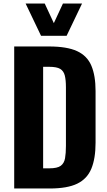

<svg xmlns="http://www.w3.org/2000/svg" viewBox="-20 -1075 613 1095"><path d="M61 0V-810H259Q362 -810 419.5 -783.5Q477 -757 501 -700.5Q525 -644 525 -556V-261Q525 -171 501 -113Q477 -55 420.5 -27.5Q364 0 263 0ZM226 -115H261Q307 -115 326.5 -129.5Q346 -144 351 -172.5Q356 -201 356 -243V-577Q356 -619 349.5 -644.5Q343 -670 323.5 -682Q304 -694 260 -694H226ZM214 -871 126 -1055H235L287 -943L339 -1055H448L360 -871Z"/></svg>

Font: Oswald SemiBold
Style: Regular
Weight: 600
Designer: Vernon Adams
Foundry: Vernon Adams
Version: Version 4.103;gftools[0.9.33.dev8+g029e19f]